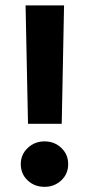

<svg xmlns="http://www.w3.org/2000/svg" viewBox="-20 -707 336 726"><path d="M76.7 -686.5H222.2L213.4 -238.8H85.9ZM58.6 -86.4Q58.6 -123 85 -147.7Q111.3 -172.4 148.4 -172.4Q186 -172.4 211.9 -147.7Q237.8 -123 237.8 -86.4Q237.8 -49.3 211.7 -24.9Q185.5 -0.5 148.4 -0.5Q110.4 -0.5 84.5 -24.9Q58.6 -49.3 58.6 -86.4Z"/></svg>

Font: Vazirmatn FD ExtraBold
Style: Regular
Weight: 800
Designer: Saber Rastikerdar
Foundry: Saber Rastikerdar
Version: Version 33.003